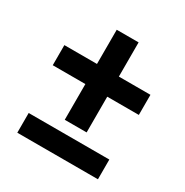

<svg xmlns="http://www.w3.org/2000/svg" viewBox="-148 -745 832 864"><g transform="rotate(30 268.5 -312.5)"><path d="M491.2 -447.8V-343.3H327.1V-157.7H213.4V-343.3H43.9V-447.8H213.4V-625.5H327.1V-447.8ZM476.6 -103V-0.5H57.6V-103Z"/></g></svg>

Font: Vazirmatn RD UI SemiBold
Style: Regular
Weight: 600
Designer: Saber Rastikerdar
Foundry: Saber Rastikerdar
Version: Version 33.003